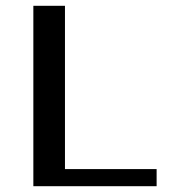

<svg xmlns="http://www.w3.org/2000/svg" viewBox="-20 -642 587 662"><path d="M204 -59H520V0H95V-622H204Z"/></svg>

Font: Sarpanch Medium
Style: Regular
Weight: 500
Designer: Manushi Parikh (Devanagari and Latin), Jyotish Sonowal (Devanagari)
Foundry: Indian Type Foundry
Version: Version 2.004;PS 1.0;hotconv 1.0.78;makeotf.lib2.5.61930; tt